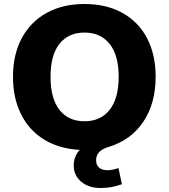

<svg xmlns="http://www.w3.org/2000/svg" viewBox="-20 -741 845 961"><path d="M461 61Q461 85 476 98Q491 111 518 111Q542 111 573 100L590 181Q540 200 483 200Q424 200 386.5 168.5Q349 137 349 88Q349 42 379 9Q277 4 201.5 -42Q126 -88 85.5 -169Q45 -250 45 -357Q45 -468 89 -550Q133 -632 213.5 -676.5Q294 -721 403 -721Q512 -721 592.5 -676.5Q673 -632 716 -550Q759 -468 759 -357Q759 -223 697 -131Q635 -39 522 -5Q461 13 461 61ZM574 -357Q574 -465 528.5 -521.5Q483 -578 403 -578Q323 -578 278 -522Q233 -466 233 -357Q233 -247 278 -190.5Q323 -134 403 -134Q483 -134 528.5 -191Q574 -248 574 -357Z"/></svg>

Font: Muli Black
Style: Regular
Weight: 900
Designer: Vernon Adams
Foundry: Vernon Adams
Version: Version 2.001